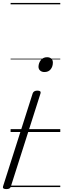

<svg xmlns="http://www.w3.org/2000/svg" viewBox="-73 -909 435 1322"><path d="M-30 393Q-58 393 -52 374L152 -266Q155 -275 163 -280Q171 -285 184 -285Q212 -285 206 -266L2 374Q-1 385 -8.5 389Q-16 393 -30 393ZM233 -413Q215 -413 203.5 -423Q192 -433 192 -450Q193 -476 208.5 -495.5Q224 -515 251 -515Q269 -515 280 -505.5Q291 -496 291 -478Q291 -451 276 -432Q261 -413 233 -413ZM0 369H342V379H0ZM0 -20H342V0H0ZM0 -505H342V-500H0ZM0 -889H342V-879H0Z"/></svg>

Font: Playwrite HR Guides
Style: Regular
Weight: 400
Designer: Veronika Burian, José Scaglione
Foundry: TypeTogether
Version: Version 1.003